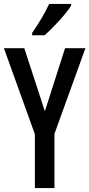

<svg xmlns="http://www.w3.org/2000/svg" viewBox="-20 -960 456 980"><path d="M343 -931V-940H231C210 -895 181 -845 144 -792V-780H208C251 -818 318 -890 343 -931ZM209 -392 104 -714H0L158 -275V0H258V-277L416 -714H312Z"/></svg>

Font: Noto Sans Myanmar UI ExtraCondensed Medium
Style: Regular
Weight: 500
Width: 2
Designer: Monotype Design Team
Foundry: Monotype Imaging Inc.
Version: Version 2.103